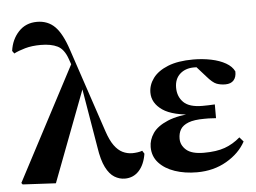

<svg xmlns="http://www.w3.org/2000/svg" viewBox="-56 -899 1319 988"><g transform="rotate(-5 603.5 -404.5)"><path d="M23 1 17 -7 335 -611 378 -475 194 10ZM550 17Q522 17 496.5 1.5Q471 -14 452 -51.5Q433 -89 423 -156L370 -471L368 -472L316 -621Q298 -673 264.5 -689.5Q231 -706 178 -706Q132 -706 97 -696Q62 -686 39 -674L29 -688Q37 -747 74 -786.5Q111 -826 169 -826Q225 -826 261.5 -789.5Q298 -753 326 -668L471 -235Q487 -187 506.5 -160Q526 -133 549.5 -121.5Q573 -110 600 -110Q612 -110 626.5 -112Q641 -114 651 -118L661 -102Q652 -46 623 -14.5Q594 17 550 17Z M923 17Q860 17 808.5 -0.5Q757 -18 726.5 -51.5Q696 -85 696 -133Q696 -170 719 -204Q742 -238 796.5 -261Q851 -284 945 -289V-280Q824 -285 771.5 -321.5Q719 -358 719 -412Q719 -452 744.5 -486.5Q770 -521 822 -542Q874 -563 953 -563Q1001 -563 1045 -554Q1089 -545 1120.5 -527Q1152 -509 1164 -483Q1165 -454 1150.5 -437.5Q1136 -421 1107 -421Q1083 -421 1062.5 -428.5Q1042 -436 1012 -471L946 -545L1010 -547L1039 -518Q1011 -520 991 -521Q971 -522 954 -522Q909 -522 881 -496.5Q853 -471 853 -426Q853 -380 882.5 -350.5Q912 -321 980 -321Q996 -321 1010.5 -321.5Q1025 -322 1044 -323V-252Q1019 -254 1006 -254Q993 -254 983 -254Q931 -254 901.5 -242.5Q872 -231 860 -211Q848 -191 848 -163Q848 -129 876 -104.5Q904 -80 967 -80Q1032 -80 1075 -95.5Q1118 -111 1155 -143L1175 -120Q1143 -61 1076 -22Q1009 17 923 17Z"/></g></svg>

Font: Noto Serif JP Black
Style: Regular
Weight: 900
Designer: Ryoko NISHIZUKA 西塚涼子 (kana & ideographs); Frank Grießhammer (Latin, Greek & Cyrillic); Wenlong ZHANG 张文龙 (bopomofo); San
Foundry: Adobe
Version: Version 2.003-H1;hotconv 1.1.1;makeotfexe 2.6.0